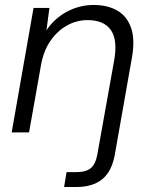

<svg xmlns="http://www.w3.org/2000/svg" viewBox="-20 -533 613 773"><path d="M27 0 115 -501H179L167 -411Q199 -459 249.5 -486Q300 -513 357 -513Q414 -513 453 -490Q492 -467 508 -420Q524 -373 511 -300L442 91Q434 135 414.5 163.5Q395 192 363 206Q331 220 287 220H238L248 160H287Q326 160 345.5 144Q365 128 372 88L440 -292Q454 -373 426 -412.5Q398 -452 333 -452Q288 -452 249 -430Q210 -408 182 -367Q154 -326 144 -265L97 0Z"/></svg>

Font: DM Sans 18pt Light
Style: Italic
Weight: 300
Italic angle: -10°
Designer: Colophon Foundry, Jonny Pinhorn
Foundry: Colophon Foundry
Version: Version 4.004;gftools[0.9.30]